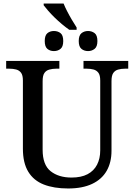

<svg xmlns="http://www.w3.org/2000/svg" viewBox="-20 -1060 763 1090"><path d="M373 -891Q353 -905 331.5 -923Q310 -941 289.5 -961Q269 -981 253 -999.5Q237 -1018 228 -1030V-1040H341Q348 -1022 360.5 -997.5Q373 -973 387.5 -948.5Q402 -924 415 -904V-891ZM286 -770Q264 -770 249 -782.5Q234 -795 234 -827Q234 -859 249 -871.5Q264 -884 286 -884Q308 -884 323.5 -872Q339 -860 339 -827Q339 -795 323.5 -782.5Q308 -770 286 -770ZM480 -770Q458 -770 442.5 -782.5Q427 -795 427 -827Q427 -859 442.5 -871.5Q458 -884 480 -884Q501 -884 517 -872Q533 -860 533 -827Q533 -795 517 -782.5Q501 -770 480 -770ZM367 10Q286 10 228.5 -12.5Q171 -35 140.5 -85Q110 -135 110 -216V-603Q110 -633 99.5 -647Q89 -661 71.5 -665.5Q54 -670 34 -670H15V-714H317V-670H298Q278 -670 260 -665Q242 -660 232 -645.5Q222 -631 222 -599V-210Q222 -124 267.5 -88Q313 -52 386 -52Q441 -52 477 -71Q513 -90 531 -125Q549 -160 549 -206V-603Q549 -633 538.5 -647Q528 -661 510.5 -665.5Q493 -670 473 -670H454V-714H708V-670H689Q668 -670 650.5 -665Q633 -660 623 -645.5Q613 -631 613 -599V-204Q613 -138 585.5 -90Q558 -42 503 -16Q448 10 367 10Z"/></svg>

Font: ET Text
Style: Regular
Weight: 470
Designer: Monotype Design Team
Foundry: Monotype Imaging Inc.
Version: Version 2.009